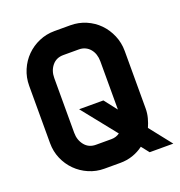

<svg xmlns="http://www.w3.org/2000/svg" viewBox="-124 -787 839 893"><g transform="rotate(-20 295.0 -340.5)"><path d="M321 -681Q362 -681 398 -665.5Q434 -650 460.5 -623Q487 -596 502.5 -559.5Q518 -523 518 -482V-198Q518 -174 512 -151.5Q506 -129 497 -109L583 0H466L436 -38Q412 -20 383 -10Q354 0 321 0H242Q202 0 166 -15.5Q130 -31 103 -58Q76 -85 60.5 -121Q45 -157 45 -198V-482Q45 -523 60.5 -559.5Q76 -596 103 -623Q130 -650 166 -665.5Q202 -681 242 -681ZM395 -237V-476Q395 -494 390 -509.5Q385 -525 375 -537Q365 -549 351 -555.5Q337 -562 320 -562H243Q208 -562 187.5 -537Q167 -512 167 -476V-205Q167 -169 187.5 -143.5Q208 -118 243 -118H320Q343 -118 361 -131L226 -300H346Z"/></g></svg>

Font: Do Hyeon
Style: Regular
Weight: 400
Version: Version 1.001